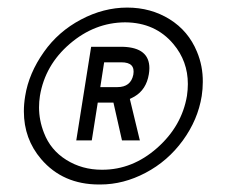

<svg xmlns="http://www.w3.org/2000/svg" viewBox="-20 -741 606 514"><path d="M258.8 -574.2 248.5 -507.8H294.4Q330.1 -507.8 336.9 -541Q339.8 -557.6 332 -565.9Q324.2 -574.2 304.7 -574.2ZM226.6 -615.7H309.6Q379.9 -613.3 379.9 -558.6Q379.9 -550.8 378.4 -542Q371.6 -501 339.8 -482.4L327.6 -476.1L353.5 -368.7L354.5 -365.2H350.6H308.1H306.6L306.2 -366.7L283.7 -466.3H241.7L226.1 -367.7L225.6 -365.2H223.1H186.5H184.1L184.6 -367.7L223.6 -613.3L224.1 -615.7ZM86.9 -484.4Q84.5 -468.8 84.5 -453.6Q84.5 -418.9 97.7 -385.3Q115.2 -339.4 157.5 -313Q199.7 -286.6 252.4 -286.6Q252.9 -286.6 253.9 -286.6Q334.5 -286.6 400.4 -344.7Q466.8 -403.3 480.5 -484.4Q482.9 -501 482.9 -516.1Q482.9 -577.1 444.3 -623Q396 -680.7 314.9 -681.2Q233.4 -680.7 167 -623.8Q100.6 -566.9 86.9 -484.4ZM97.7 -602.1Q136.2 -656.7 196.8 -688.7Q257.3 -720.7 320.6 -720.7Q383.8 -720.7 434.1 -689.5Q484.4 -658.2 507.3 -602.5Q523.4 -564 522.9 -521.5Q522.9 -502.9 520 -483.9Q509.8 -420.4 469.5 -365Q429.2 -309.6 369.6 -278.3Q310.5 -247.1 248.5 -247.1Q247.6 -247.1 246.6 -247.1Q246.1 -247.1 245.1 -247.1Q148.4 -247.1 90.3 -314.9Q43.9 -369.1 43.9 -442.9Q43.9 -462.9 47.4 -483.9Q57.1 -544.9 97.7 -602.1Z"/></svg>

Font: MAUL Condensed Italic
Style: Condenced Regular Italic
Weight: 400
Italic angle: -12°
Designer: MAUL
Version: Version 1.0; 2020; ttfautohint (v1.8.3)